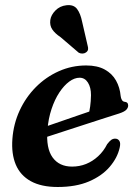

<svg xmlns="http://www.w3.org/2000/svg" viewBox="-20 -735 550 767"><path d="M99.5 -208Q99.5 -208 117.5 -214Q135.5 -220 164.5 -230Q193.5 -240 226.8 -251.5Q260 -263 292 -274Q324 -285 347.5 -293L333 -275.5Q337.5 -290 340.2 -309.8Q343 -329.5 343.5 -355Q343.5 -386 331.2 -405.2Q319 -424.5 298 -424.5Q277.5 -424.5 256.5 -409Q235.5 -393.5 217 -365.5Q198.5 -337.5 185.8 -299.2Q173 -261 169.5 -216Q163.5 -143 190 -106.2Q216.5 -69.5 268 -69.5Q297.5 -69.5 323.8 -80Q350 -90.5 372 -110.8Q394 -131 408 -159Q418 -172 425.2 -176.8Q432.5 -181.5 441 -181Q451 -181 456.8 -172.2Q462.5 -163.5 458 -144.5Q449 -104.5 418.2 -68.5Q387.5 -32.5 335.5 -10.2Q283.5 12 210.5 12Q145 12 103 -11.2Q61 -34.5 43 -77.5Q25 -120.5 29.5 -180Q34 -240.5 58.5 -293.5Q83 -346.5 123.2 -387Q163.5 -427.5 215 -450.5Q266.5 -473.5 324.5 -473.5Q369 -473.5 398.5 -457.2Q428 -441 443.5 -413.2Q459 -385.5 462 -351.5Q463 -342.5 466.8 -336Q470.5 -329.5 477 -328.5Q484.5 -328 488.2 -324.2Q492 -320.5 492 -313.5Q492 -304.5 484.5 -296.5Q477 -288.5 455.5 -281.5Q434.5 -275 400.5 -264Q366.5 -253 327 -240.2Q287.5 -227.5 248 -214.5Q208.5 -201.5 175.8 -191Q143 -180.5 123.5 -174Q104 -167.5 104 -167.5ZM308 -648.5 330.5 -551Q332.5 -544.5 331.8 -537.8Q331 -531 323.5 -525.5Q317 -521 309 -521Q301 -521 294.5 -524.5L222 -586.5Q199.5 -601.5 188.8 -617.5Q178 -633.5 181 -655.5Q184 -675.5 201.5 -693.2Q219 -711 245 -714Q274 -717.5 287.8 -699.2Q301.5 -681 308 -648.5Z"/></svg>

Font: Fraunces SemiBold
Style: Italic
Weight: 600
Italic angle: -16°
Version: Version 1.000;[b76b70a41]